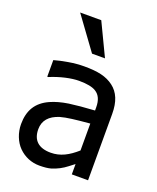

<svg xmlns="http://www.w3.org/2000/svg" viewBox="-152 -908 830 1014"><g transform="rotate(20 262.5 -401.5)"><path d="M238.8 -818.4H120.1L253.4 -635.7H326.2ZM371.1 0H462.4V-373C462.4 -441.4 442.9 -488.3 403.3 -518.1C363.8 -547.9 315.9 -558.6 239.3 -558.6C211.4 -558.6 181.6 -556.2 150.9 -550.8C120.1 -545.4 93.8 -540 72.8 -533.7V-440.4H78.1C134.3 -463.9 195.3 -477.5 238.8 -477.5C283.2 -477.5 314.9 -471.2 334 -459C358.9 -443.8 371.1 -416.5 371.1 -376.5V-358.9C314 -355.5 266.6 -351.1 228 -345.7C189.5 -339.8 155.8 -330.6 127.9 -317.9C59.6 -287.1 28.3 -234.9 28.3 -158.2C28.3 -109.9 46.9 -63 76.7 -33.2C107.9 -2 148.9 15.1 193.8 15.1C220.7 15.1 242.2 12.7 257.8 8.3C288.6 -1 316.4 -15.6 341.3 -35.2C352.5 -43.9 362.3 -51.8 371.1 -58.1ZM371.1 -134.3C324.7 -93.3 280.8 -69.3 226.6 -69.3C158.7 -69.3 123 -101.6 123 -164.1C123 -212.4 151.4 -245.6 207.5 -263.2C240.7 -272.9 294.4 -278.8 361.3 -284.7L371.1 -285.6Z"/></g></svg>

Font: SG Kara SemiBold
Style: Regular
Weight: 400
Designer: Damoon Khanjanzadeh
Version: Version 1.000